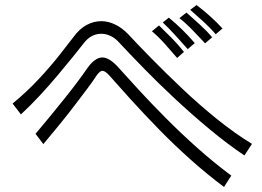

<svg xmlns="http://www.w3.org/2000/svg" viewBox="-20 -779 1040 762"><path d="M836 -643Q817 -666 787.5 -693Q758 -720 735 -740L760 -759Q788 -738 815 -713.5Q842 -689 863 -666ZM794 -607Q771 -631 746 -657.5Q721 -684 692 -707L720 -729Q744 -708 772.5 -682Q801 -656 822 -631ZM725 -584Q705 -607 677.5 -637Q650 -667 626 -690L650 -709Q678 -686 703 -661.5Q728 -637 753 -608ZM950 -162Q883 -207 812 -266Q741 -325 674 -387.5Q607 -450 550 -508.5Q493 -567 453 -610Q437 -628 418.5 -636.5Q400 -645 382 -645Q341 -645 312 -607Q298 -589 271 -555.5Q244 -522 210 -481.5Q176 -441 138 -400Q100 -359 63 -325L30 -368Q87 -415 134.5 -466Q182 -517 217.5 -562.5Q253 -608 274 -635Q296 -665 324 -680Q352 -695 382 -695Q409 -695 436.5 -682Q464 -669 489 -643Q528 -601 583.5 -544.5Q639 -488 704.5 -426Q770 -364 840.5 -307Q911 -250 980 -208ZM683 -549Q661 -575 635 -604Q609 -633 583 -655L611 -678Q634 -656 662 -627.5Q690 -599 710 -573ZM869 -37Q802 -87 736 -146Q670 -205 611 -265.5Q552 -326 502 -381Q452 -436 416 -477Q398 -498 386 -498Q376 -498 361 -476Q349 -457 326 -426.5Q303 -396 274.5 -358.5Q246 -321 214 -282Q182 -243 152 -207L121 -248Q148 -280 179 -317.5Q210 -355 239 -391.5Q268 -428 290 -457.5Q312 -487 322 -502Q355 -551 386 -551Q415 -551 452 -509Q484 -473 531.5 -421.5Q579 -370 637.5 -311Q696 -252 762 -193Q828 -134 898 -82Z"/></svg>

Font: Train One
Style: Regular
Weight: 400
Designer: Fontworks Inc.
Foundry: Fontworks Inc.
Version: Version 1.100